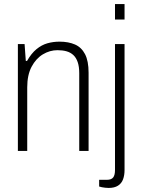

<svg xmlns="http://www.w3.org/2000/svg" viewBox="-20 -743 697 945"><path d="M68 0V-526H101L107 -443H113Q134 -480 159.5 -501Q185 -522 213.5 -530Q242 -538 273 -538Q317 -538 349 -524Q381 -510 398.5 -476.5Q416 -443 416 -385V0H370V-383Q370 -415 362.5 -437Q355 -459 341 -472Q327 -485 307.5 -490.5Q288 -496 263 -496Q225 -496 191 -475.5Q157 -455 135.5 -414.5Q114 -374 114 -313V0ZM546 -647V-723H593V-647ZM515 182Q507 182 498 181Q489 180 481.5 178.5Q474 177 468 175V142H506Q528 142 537 130.5Q546 119 546 94V-526H593V94Q593 120 585.5 140Q578 160 560.5 171Q543 182 515 182Z"/></svg>

Font: Archivo SemiCondensed Thin
Style: Regular
Weight: 250
Width: 4
Designer: Hector Gatti
Foundry: Omnibus-Type
Version: Version 2.001